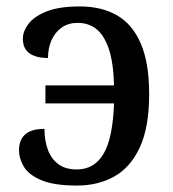

<svg xmlns="http://www.w3.org/2000/svg" viewBox="-20 -566 536 596"><path d="M219 10Q147 10 107.5 -7Q68 -24 53.5 -49.5Q39 -75 39 -99Q39 -132 58.5 -149Q78 -166 118 -166Q118 -130 128.5 -101.5Q139 -73 161 -56.5Q183 -40 219 -40Q246 -40 267 -52.5Q288 -65 302.5 -90.5Q317 -116 324.5 -154.5Q332 -193 334 -245H121V-301H334Q332 -373 317.5 -415Q303 -457 279 -476Q255 -495 221 -495Q192 -495 171.5 -480.5Q151 -466 140 -441.5Q129 -417 129 -386Q92 -386 71.5 -400.5Q51 -415 51 -446Q51 -469 68.5 -492Q86 -515 124.5 -530.5Q163 -546 228 -546Q295 -546 343 -518.5Q391 -491 417 -431Q443 -371 443 -274Q443 -171 414 -108.5Q385 -46 334.5 -18Q284 10 219 10Z"/></svg>

Font: ET Text
Style: Regular
Weight: 470
Designer: Monotype Design Team
Foundry: Monotype Imaging Inc.
Version: Version 2.009